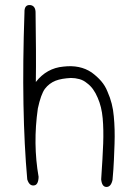

<svg xmlns="http://www.w3.org/2000/svg" viewBox="-20 -747 540 761"><path d="M130 -317Q110 -177 133 -46Q132 -13 114 -12Q96 -10 88 -36Q76 -169 73 -334.5Q70 -500 77 -698Q76 -729 100 -727Q122 -724 121 -694Q122 -619 122.5 -551Q123 -483 122 -422Q165 -477 231 -483Q297 -491 343 -460Q365 -444 381 -425.5Q397 -407 406 -384Q427 -337 431 -286Q436 -235 434 -177Q433 -149 431.5 -113Q430 -77 426 -34Q420 -6 402 -6Q384 -6 381 -36Q384 -80 386 -115.5Q388 -151 389 -178Q390 -205 389.5 -230.5Q389 -256 387 -278Q385 -301 380 -321.5Q375 -342 367 -360Q359 -379 348.5 -393.5Q338 -408 324 -418Q311 -429 294.5 -433.5Q278 -438 261 -438Q243 -437 228 -434.5Q213 -432 200 -427Q175 -417 158 -395Q142 -373 130 -317Z"/></svg>

Font: Yomogi
Style: Regular
Weight: 400
Designer: satsuyako
Foundry: satsuyako
Version: Version 3.100